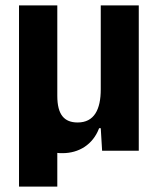

<svg xmlns="http://www.w3.org/2000/svg" viewBox="-20 -555 581 707"><path d="M50 132H191V8C197 9 203 9 210 9C270 9 322 -22 345 -83H351L356 0H491V-535H351V-226C351 -152 327 -104 266 -104C217 -104 191 -132 191 -202V-535H50Z"/></svg>

Font: Mona Sans SemiCondensed
Style: Bold
Weight: 700
Width: 4
Designer: Deni Anggara
Foundry: GitHub
Version: Version 2.000